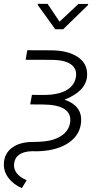

<svg xmlns="http://www.w3.org/2000/svg" viewBox="-37 -793 531 1012"><path d="M191.4 -292.5Q271 -292.5 314.7 -318.4Q358.4 -344.2 363.8 -392.6Q368.2 -431.2 337.2 -453.6Q306.2 -476.1 240.2 -477.5L98.1 -478L106.9 -528.3L232.9 -527.8Q321.8 -527.3 374.3 -491.7Q426.8 -456.1 421.9 -391.1Q415.5 -312 303.2 -267.6Q396 -235.8 390.6 -152.3Q386.2 -84 327.9 -42.5Q269.5 -1 171.9 3.9L154.3 4.4L132.8 3.9Q43.9 6.3 37.1 70.8Q32.2 125.5 103.5 157.2L78.1 198.7Q33.2 179.2 7.3 144.3Q-18.6 109.4 -16.6 68.8Q-14.2 15.6 26.9 -14.6Q67.9 -44.9 136.5 -44.9Q205.1 -44.9 242.9 -56.9Q280.8 -68.8 304.7 -92Q328.6 -115.2 333 -149.9Q343.3 -241.2 188 -242.2L122.1 -242.7L131.3 -293ZM276.9 -678.7 376 -772 427.7 -772.5 427.2 -766.6 295.9 -638.7H254.4L162.1 -766.6L162.6 -772.9L213.9 -772.5Z"/></svg>

Font: RobotoInd Light
Style: Italic
Weight: 300
Italic angle: -12°
Designer: Google
Version: Version 2.001151; 2014